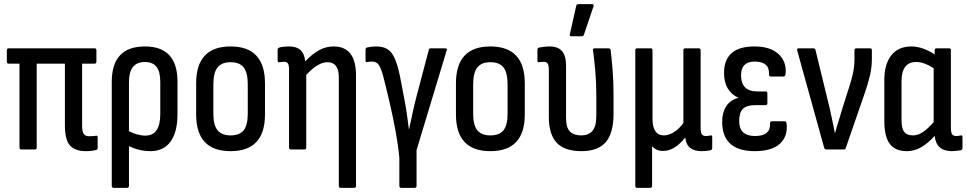

<svg xmlns="http://www.w3.org/2000/svg" viewBox="-20 -721 4665 926"><path d="M393 8Q343 8 318 -19Q293 -46 293 -117V-414H157V-10Q157 0 148 0H82Q74 0 74 -10V-414H22Q13 -414 13 -424V-479Q13 -488 22 -488H436Q445 -488 445 -479V-424Q445 -414 436 -414H376V-114Q376 -86 384 -75Q392 -64 409 -64Q418 -64 426 -64.5Q434 -65 442 -66Q451 -69 451 -59V-8Q451 1 444 2Q423 8 393 8Z M528 185Q519 185 519 175V-326Q519 -497 679 -497Q836 -497 836 -327V-170Q836 -84 802.5 -38Q769 8 706 8Q653 8 602 -16V175Q602 185 593 185ZM602 -324V-88Q620 -79 640.5 -73Q661 -67 681 -67Q753 -67 753 -171V-326Q753 -376 734.5 -399Q716 -422 679 -422Q641 -422 621.5 -398.5Q602 -375 602 -324Z M1092 8Q926 8 926 -169V-319Q926 -497 1092 -497Q1258 -497 1258 -319V-169Q1258 8 1092 8ZM1092 -68Q1136 -68 1155.5 -93Q1175 -118 1175 -173V-314Q1175 -370 1155.5 -395.5Q1136 -421 1092 -421Q1049 -421 1029 -395.5Q1009 -370 1009 -314V-173Q1009 -118 1029 -93Q1049 -68 1092 -68Z M1382 0Q1374 0 1374 -10V-384Q1374 -407 1368.5 -415Q1363 -423 1350 -423Q1344 -423 1338 -422Q1332 -421 1326 -421Q1319 -419 1319 -429V-481Q1319 -489 1328 -492Q1339 -495 1352 -496Q1365 -497 1375 -497Q1446 -497 1452 -425Q1485 -460 1518 -478.5Q1551 -497 1589 -497Q1697 -497 1697 -357V175Q1697 185 1689 185H1623Q1614 185 1614 175V-349Q1614 -421 1559 -421Q1514 -421 1457 -360V-10Q1457 0 1448 0Z M1915 185Q1906 185 1906 175V40Q1901 -16 1888.5 -85Q1876 -154 1859.5 -225Q1843 -296 1827 -358Q1815 -399 1804 -411.5Q1793 -424 1775 -424Q1764 -424 1751 -422Q1743 -419 1743 -430V-481Q1743 -490 1750 -492Q1759 -494 1771 -495.5Q1783 -497 1795 -497Q1824 -497 1845 -486Q1866 -475 1881 -445Q1896 -415 1908 -358Q1914 -327 1919.5 -299.5Q1925 -272 1930 -243Q1937 -208 1942.5 -170.5Q1948 -133 1952 -98H1953Q1961 -133 1969 -172Q1977 -211 1987 -249L2048 -480Q2049 -488 2056 -488H2127Q2132 -488 2134.5 -485Q2137 -482 2134 -477L1989 3V175Q1989 185 1980 185Z M2345 8Q2179 8 2179 -169V-319Q2179 -497 2345 -497Q2511 -497 2511 -319V-169Q2511 8 2345 8ZM2345 -68Q2389 -68 2408.5 -93Q2428 -118 2428 -173V-314Q2428 -370 2408.5 -395.5Q2389 -421 2345 -421Q2302 -421 2282 -395.5Q2262 -370 2262 -314V-173Q2262 -118 2282 -93Q2302 -68 2345 -68Z M2784 8Q2702 8 2664.5 -33Q2627 -74 2627 -156V-383Q2627 -406 2621.5 -414.5Q2616 -423 2603 -423Q2597 -423 2591 -422Q2585 -421 2579 -421Q2572 -419 2572 -429V-481Q2572 -490 2581 -492Q2592 -494 2605.5 -495.5Q2619 -497 2631 -497Q2671 -497 2690.5 -474.5Q2710 -452 2710 -404V-153Q2710 -106 2728.5 -87Q2747 -68 2784 -68Q2818 -68 2837 -89.5Q2856 -111 2856 -163V-256Q2856 -324 2851 -379.5Q2846 -435 2840 -478Q2838 -488 2848 -488H2915Q2923 -488 2925 -480Q2930 -440 2934.5 -384Q2939 -328 2939 -262V-172Q2939 -79 2901.5 -35.5Q2864 8 2784 8ZM2735 -546Q2726 -546 2728 -555L2759 -692Q2760 -701 2770 -701H2836Q2846 -701 2842 -689L2796 -553Q2793 -546 2785 -546Z M3053 185Q3044 185 3044 175V-479Q3044 -488 3053 -488H3118Q3127 -488 3127 -479V-149Q3127 -68 3182 -68Q3206 -68 3231 -84Q3256 -100 3276 -128V-479Q3276 -488 3285 -488H3350Q3359 -488 3359 -479V-108Q3359 -83 3364.5 -74Q3370 -65 3385 -65Q3391 -65 3396.5 -66Q3402 -67 3408 -68Q3415 -69 3415 -60V-6Q3415 1 3406 4Q3397 6 3385 7Q3373 8 3364 8Q3329 8 3309 -7.5Q3289 -23 3285 -57V-58Q3262 -28 3234.5 -10.5Q3207 7 3178 7Q3160 7 3146.5 0.5Q3133 -6 3125 -16V175Q3125 185 3116 185Z M3620 8Q3463 8 3463 -134Q3463 -178 3482.5 -208.5Q3502 -239 3541 -249V-250Q3509 -263 3490.5 -293.5Q3472 -324 3472 -369Q3472 -497 3619 -497Q3694 -497 3734 -461Q3774 -425 3769 -365Q3768 -352 3759 -352H3697Q3688 -352 3689 -364Q3691 -424 3620 -424Q3554 -424 3554 -358Q3554 -280 3633 -280H3673Q3681 -280 3681 -271V-224Q3681 -214 3673 -214H3624Q3581 -214 3563 -196Q3545 -178 3545 -137Q3545 -65 3621 -65Q3697 -65 3694 -126Q3694 -136 3702 -136H3765Q3773 -136 3774 -123Q3780 -63 3741 -27.5Q3702 8 3620 8Z M3965 0Q3958 0 3955 -8L3825 -477Q3823 -488 3831 -488H3903Q3911 -488 3913 -480L3981 -201Q3987 -171 3994 -141Q4001 -111 4006 -81H4008Q4016 -111 4025.5 -140.5Q4035 -170 4043 -199L4077 -306Q4088 -340 4094.5 -371Q4101 -402 4101 -437V-479Q4101 -488 4111 -488H4177Q4185 -488 4185 -479V-438Q4185 -396 4175.5 -356Q4166 -316 4150 -270L4059 -7Q4057 0 4049 0Z M4354 8Q4297 8 4271 -27.5Q4245 -63 4245 -137V-336Q4245 -411 4278.5 -454Q4312 -497 4376 -497Q4406 -497 4436.5 -485Q4467 -473 4488 -458V-479Q4488 -488 4497 -488H4558Q4566 -488 4566 -479V-108Q4566 -83 4571.5 -74Q4577 -65 4592 -65Q4598 -65 4603.5 -66Q4609 -67 4615 -68Q4622 -69 4622 -60V-7Q4622 1 4613 4Q4604 5 4592 6.5Q4580 8 4571 8Q4495 8 4488 -66Q4457 -31 4424 -11.5Q4391 8 4354 8ZM4328 -143Q4328 -102 4341 -85Q4354 -68 4383 -68Q4407 -68 4430.5 -83.5Q4454 -99 4483 -132V-392Q4462 -406 4440.5 -414Q4419 -422 4399 -422Q4328 -422 4328 -329Z"/></svg>

Font: Sofia Sans Condensed Medium
Style: Regular
Weight: 500
Designer: Botio Nikoltchev, Ani Petrova
Foundry: lettersoup
Version: Version 4.101; ttfautohint (v1.8.4.7-5d5b)